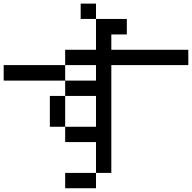

<svg xmlns="http://www.w3.org/2000/svg" viewBox="-20 -879 1040 1040"><path d="M250 -192.4V-359.4H333V-442.4H500V-526.4H333V-609.4H500V-776.4H667V-692.4H583V-609.4H1000V-526.4H583V57.6H500V-109.4H333V-192.4H500V-359.4H333V-192.4ZM0 -442.4V-526.4H333V-442.4ZM500 -776.4H417V-859.4H500ZM500 57.6V140.6H333V57.6Z"/></svg>

Font: KH Dot kagurazaka 12
Style: Regular
Weight: 400
Designer: Original version for X68000 by Keitarou Hiraki (http://hp.vector.co.jp/authors/VA000874/) / TrueType conversion by Homem
Version: Version 1.00.20150527